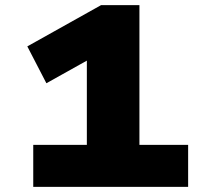

<svg xmlns="http://www.w3.org/2000/svg" viewBox="-20 -725 788 745"><path d="M109 0V-163H317V-541L407 -540L160 -402L86 -545L372 -705H521V-163H710V0Z"/></svg>

Font: Nunito Sans 10pt Expanded Black
Style: Regular
Weight: 900
Width: 7
Designer: Vernon Adams
Foundry: Vernon Adams
Version: Version 3.101;gftools[0.9.27]